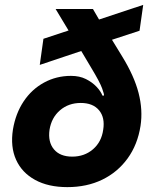

<svg xmlns="http://www.w3.org/2000/svg" viewBox="-20 -767 640 787"><path d="M256 0Q178 0 124 -29.5Q70 -59 46 -112Q22 -165 33 -236Q44 -302 77 -351.5Q110 -401 160.5 -428.5Q211 -456 271 -456Q306 -456 332 -443Q358 -430 375.5 -411.5Q393 -393 400 -375H406Q408 -379 398.5 -405Q389 -431 354 -489L313 -558L143 -501L158 -608L261 -642L208 -730H361L386 -687L567 -747L552 -641L439 -604L480 -537Q530 -456 548 -386Q566 -316 556 -251Q544 -174 503 -117.5Q462 -61 399 -30.5Q336 0 256 0ZM276 -125Q326 -125 361 -155Q396 -185 403 -235Q411 -285 386 -315Q361 -345 311 -345Q261 -345 226 -315Q191 -285 183 -235Q176 -185 201 -155Q226 -125 276 -125Z"/></svg>

Font: JetBrains Mono NL ExtraBold
Style: Italic
Weight: 800
Italic angle: -9°
Monospace: yes
Designer: Philipp Nurullin, Konstantin Bulenkov
Foundry: JetBrains
Version: Version 2.305; ttfautohint (v1.8.4.7-5d5b)